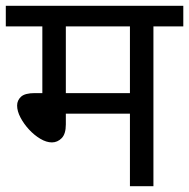

<svg xmlns="http://www.w3.org/2000/svg" viewBox="-20 -642 652 662"><path d="M509 -551V0H428V-250H207V-213Q207 -180 192.5 -165.5Q178 -151 159 -151Q140 -151 119 -163.5Q98 -176 80 -195.5Q62 -215 50.5 -237Q39 -259 39 -278Q39 -296 52.5 -308.5Q66 -321 100 -321H126V-551H0V-622H612V-551ZM428 -551H207V-321H428Z"/></svg>

Font: hexuhindi05
Style: Book
Weight: 400
Designer: Jelle Bosma - Monotype Design Team
Foundry: Monotype Imaging Inc.
Version: Version 2.003